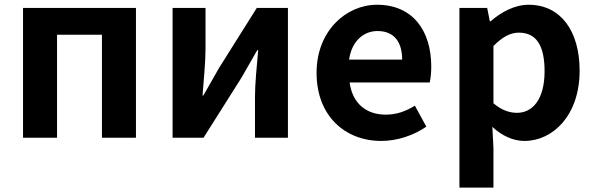

<svg xmlns="http://www.w3.org/2000/svg" viewBox="-20 -594 2566 828"><path d="M79.3 0H226V-444.1H419.6V0H566.3V-559.8H79.3Z M724.3 0H857.8L1021.5 -259.3C1040.4 -291.5 1069.5 -343.6 1089.2 -377.4H1093.4C1087.3 -307.2 1079.6 -233 1079.6 -176.4V0H1221.7V-559.8H1087.4L924.4 -300.5C906.3 -267.5 875.9 -216.2 857 -182.4H853.5C858.7 -251.8 866.3 -326.7 866.3 -383.2V-559.8H724.3Z M1624.4 13.8C1693 13.8 1763.8 -9.9 1818.6 -47.9L1769.1 -138.2C1728.3 -113.1 1688.7 -99.6 1643.6 -99.6C1560.1 -99.6 1500.2 -147 1487.7 -238.4H1833.1C1836.7 -252.4 1839.8 -279 1839.8 -306.4C1839.8 -461.6 1760.5 -573.5 1605.7 -573.5C1473.1 -573.5 1345.2 -461.3 1345.2 -279.9C1345.2 -94.7 1467.2 13.8 1624.4 13.8ZM1485.4 -336.9C1497.1 -418.4 1549.2 -460.2 1608.1 -460.2C1680.5 -460.2 1714.3 -412 1714.3 -336.9Z M1961.3 214.9H2108V44.4L2103.3 -46.8C2145.3 -7.9 2193.3 13.8 2241.7 13.8C2364.6 13.8 2479.6 -96.7 2479.6 -288.9C2479.6 -461.3 2397.4 -573.5 2259.8 -573.5C2199.3 -573.5 2141.7 -542.1 2095.2 -501.9H2092.4L2081 -559.8H1961.3ZM2209.6 -107.4C2179.3 -107.4 2143.5 -117.8 2108 -148.7V-395.7C2146.2 -434.2 2180.2 -453.2 2217.8 -453.2C2295.3 -453.2 2328.5 -394.1 2328.5 -286.6C2328.5 -165.3 2276.4 -107.4 2209.6 -107.4Z"/></svg>

Font: Source Han Sans JP VF
Style: Regular
Weight: 250
Designer: Ryoko NISHIZUKA 西塚涼子 (kana, bopomofo & ideographs); Paul D. Hunt (Latin, Greek & Cyrillic); Sandoll Communications 산돌커뮤니
Foundry: Adobe
Version: Version 2.004;hotconv 1.0.118;makeotfexe 2.5.65603